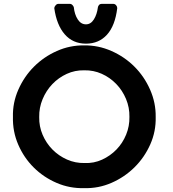

<svg xmlns="http://www.w3.org/2000/svg" viewBox="-20 -966 897 994"><path d="M416 -731Q489 -732 557 -702Q625 -672 676 -621Q727 -570 757 -502Q787 -434 786 -361Q788 -286 758 -218.5Q728 -151 676.5 -100Q625 -49 557.5 -19.5Q490 10 416 8Q341 10 273.5 -19Q206 -48 155 -98.5Q104 -149 74.5 -217Q45 -285 47 -361Q45 -434 75 -502Q105 -570 156 -621Q207 -672 274.5 -702Q342 -732 416 -731ZM418 -122Q466 -120 508.5 -139.5Q551 -159 583 -192Q615 -225 633 -269Q651 -313 650 -361Q651 -409 632.5 -453.5Q614 -498 581.5 -531.5Q549 -565 506.5 -584Q464 -603 416 -602Q368 -603 325.5 -583.5Q283 -564 251 -530.5Q219 -497 200.5 -452.5Q182 -408 183 -360Q182 -312 200.5 -268.5Q219 -225 251.5 -192Q284 -159 327 -140Q370 -121 418 -122ZM343 -946Q349 -946 354.5 -940.5Q360 -935 362 -929Q366 -891 382.5 -865.5Q399 -840 425 -840Q450 -840 466 -865.5Q482 -891 487 -929Q488 -935 493 -940.5Q498 -946 506 -946H566Q575 -946 581 -939Q587 -932 587 -924Q576 -833 534 -786.5Q492 -740 425 -740Q357 -740 315 -788.5Q273 -837 261 -924Q261 -930 267.5 -938Q274 -946 282 -946Z"/></svg>

Font: Stadtwerke
Style: Bold
Weight: 700
Designer: Santiago Orozco
Foundry: Typemade
Version: Version 1.003